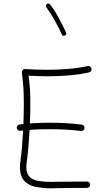

<svg xmlns="http://www.w3.org/2000/svg" viewBox="-20 -1048 596 1066"><path d="M72.8 -337.4C74.2 -327.6 83 -321.8 90.8 -321.8H92.3C97.7 -322.3 103 -323.2 108.4 -323.7C105 -260.7 100.1 -198.7 92.8 -148.4C91.3 -139.2 90.8 -129.9 90.8 -119.6C90.8 -84 99.6 -58.1 117.7 -41C135.3 -23.9 157.2 -13.7 184.1 -9.3C210.9 -4.9 238.3 -2.4 266.1 -2.4C277.8 -2.4 318.8 -4.4 387.2 -4.4H425.8C438 -4.4 450.2 -4.4 462.4 -4.9C472.7 -4.9 480.5 -12.2 480.5 -21.5V-22.5C480.5 -32.7 472.2 -40 463.9 -40H462.4C450.2 -39.6 425.3 -39.6 387.2 -39.6C312.5 -39.6 276.9 -38.1 265.1 -38.1C240.7 -38.1 217.8 -39.6 196.8 -43C154.3 -48.8 126 -70.3 126 -119.6C126 -127.9 126.5 -135.7 127.9 -143.6C135.3 -196.3 140.6 -261.7 144.5 -326.7C181.2 -330.1 217.3 -330.6 256.3 -330.6C314.9 -330.6 372.6 -328.1 429.7 -320.8H431.2C439 -320.8 448.7 -326.7 449.2 -336.4V-338.9C449.2 -346.2 443.4 -355.5 433.6 -356C375.5 -363.3 316.9 -366.7 256.3 -366.7C218.3 -366.7 181.6 -365.2 146 -362.8C147.5 -399.9 148.4 -435.1 148.4 -468.8C148.4 -500.5 147.9 -528.3 146.5 -551.3C145 -574.2 142.1 -600.1 138.7 -627.9C173.3 -626 208 -624.5 242.7 -624.5C281.7 -624.5 321.8 -626 362.8 -629.4C403.3 -632.8 440.4 -638.2 474.1 -646C483.9 -648.4 488.3 -657.2 488.3 -663.6C488.3 -665 488.3 -666 487.8 -667.5C485.4 -677.2 476.6 -681.6 470.2 -681.6C468.8 -681.6 467.8 -681.6 466.3 -681.2C434.6 -673.8 398.9 -668.9 359.4 -665.5C319.8 -662.1 280.8 -660.6 242.7 -660.6C202.1 -660.6 160.6 -662.1 119.6 -664.6H117.7C106.4 -664.6 101.1 -652.3 101.1 -646V-645C109.9 -578.6 112.3 -540.5 112.3 -468.8C112.3 -434.1 111.3 -397.5 109.9 -359.4C102.5 -358.9 95.7 -357.9 88.4 -356.9C78.6 -356.4 72.8 -346.7 72.8 -338.9V-337.4ZM239.7 -1025.4C234.4 -1021 234.9 -1016.1 234.9 -1014.2C234.9 -1011.7 235.8 -1009.3 237.3 -1007.3C251 -989.7 266.1 -966.3 282.2 -937.5C298.3 -908.7 312 -881.8 323.2 -856.9C325.7 -851.6 329.1 -849.1 333.5 -849.1C335.4 -849.1 337.9 -849.6 340.3 -850.6C345.7 -853 348.1 -856.4 348.1 -860.8C348.1 -862.8 347.7 -865.2 346.7 -867.7C335.4 -892.6 321.3 -920.4 305.2 -950.2C289.1 -980 272.9 -1004.4 257.8 -1023.4C253.4 -1028.8 248.5 -1028.3 247.1 -1028.3C244.6 -1028.3 242.2 -1027.3 239.7 -1025.4Z"/></svg>

Font: Mikhak ExtraLight
Style: Regular
Weight: 200
Designer: Amin Abedi
Version: Version 3.2